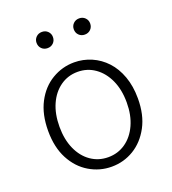

<svg xmlns="http://www.w3.org/2000/svg" viewBox="-138 -851 869 969"><g transform="rotate(-20 297.0 -367.0)"><path d="M297 13Q233 13 177.5 -20Q122 -53 89 -115.5Q56 -178 56 -266Q56 -355 89 -418Q122 -481 177.5 -514Q233 -547 297 -547Q345 -547 389 -528Q433 -509 466.5 -473Q500 -437 519 -384.5Q538 -332 538 -266Q538 -178 504.5 -115.5Q471 -53 416.5 -20Q362 13 297 13ZM297 -38Q349 -38 390 -66.5Q431 -95 454.5 -146.5Q478 -198 478 -266Q478 -335 454.5 -386.5Q431 -438 390 -467Q349 -496 297 -496Q245 -496 204 -467Q163 -438 140 -386.5Q117 -335 117 -266Q117 -198 140 -146.5Q163 -95 204 -66.5Q245 -38 297 -38ZM197 -660Q178 -660 165.5 -672.5Q153 -685 153 -704Q153 -722 165.5 -734.5Q178 -747 197 -747Q216 -747 228.5 -734.5Q241 -722 241 -704Q241 -685 228.5 -672.5Q216 -660 197 -660ZM397 -660Q378 -660 365.5 -672.5Q353 -685 353 -704Q353 -722 365.5 -734.5Q378 -747 397 -747Q416 -747 428.5 -734.5Q441 -722 441 -704Q441 -685 428.5 -672.5Q416 -660 397 -660Z"/></g></svg>

Font: Noto Sans JP Thin Light
Style: Regular
Weight: 300
Version: Version 2.004-H2;hotconv 1.0.118;makeotfexe 2.5.65603